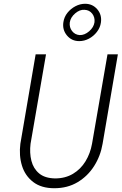

<svg xmlns="http://www.w3.org/2000/svg" viewBox="-20 -988 645 1018"><path d="M169 -700 88 -226Q80 -163 96.5 -109.5Q113 -56 156 -23Q199 10 268 10Q338 10 391.5 -22Q445 -54 479 -107.5Q513 -161 524 -226L605 -700H550L468 -226Q459 -175 433.5 -133Q408 -91 367 -66.5Q326 -42 272 -42Q218 -43 187.5 -68.5Q157 -94 146.5 -135.5Q136 -177 142 -226L224 -700ZM316 -870Q310 -830 335 -800Q360 -770 400 -770Q427 -770 451.5 -783Q476 -796 493.5 -818.5Q511 -841 515 -868Q521 -909 496 -938.5Q471 -968 431 -968Q405 -968 380 -955Q355 -942 337.5 -920Q320 -898 316 -870ZM350 -869Q354 -896 378.5 -917Q403 -938 428 -936Q454 -935 469 -915.5Q484 -896 481 -870Q477 -843 452.5 -822Q428 -801 402 -802Q377 -804 362 -823.5Q347 -843 350 -869Z"/></svg>

Font: Jost* 300 Light Italic
Style: Italic
Weight: 300
Italic angle: -10°
Version: Version 3.200; ttfautohint (v0.97) -l 8 -r 50 -G 200 -x 14 -